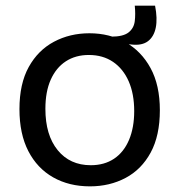

<svg xmlns="http://www.w3.org/2000/svg" viewBox="-20 -648 653 681"><path d="M447 -490 374 -498V-518Q417 -518 436 -533Q455 -548 458 -573Q461 -598 458 -628H530Q539 -582 532.5 -550Q526 -518 505 -502Q484 -486 447 -490ZM299 13Q225 13 168.5 -19Q112 -51 80.5 -112Q49 -173 49 -261Q49 -351 82 -410.5Q115 -470 171.5 -500Q228 -530 297 -530Q368 -530 424.5 -498.5Q481 -467 514 -406.5Q547 -346 547 -257Q547 -167 514.5 -107Q482 -47 425.5 -17Q369 13 299 13ZM302 -62Q350 -62 384.5 -85Q419 -108 437.5 -151.5Q456 -195 456 -254Q456 -315 436.5 -359.5Q417 -404 381 -428.5Q345 -453 295 -453Q248 -453 213.5 -430.5Q179 -408 160 -365.5Q141 -323 141 -262Q141 -169 184.5 -115.5Q228 -62 302 -62Z"/></svg>

Font: Bricolage Grotesque 24pt
Style: Regular
Weight: 400
Designer: Mathieu Triay
Foundry: Atelier Triay
Version: Version 1.001;gftools[0.9.33.dev8+g029e19f]